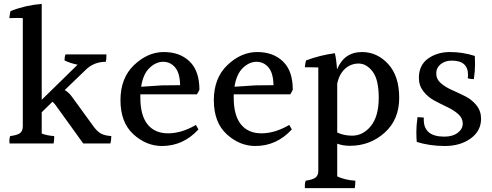

<svg xmlns="http://www.w3.org/2000/svg" viewBox="-20 -784 2525 985"><path d="M258 -86Q258 -83 258 -74.5Q258 -66 255 -48H29Q28 -54 28 -64Q28 -74 32 -86Q67 -90 82 -100.5Q97 -111 97 -137V-691Q87 -692 69.5 -692Q52 -692 28 -691Q30 -713 34 -727Q109 -757 194 -764V-272L378 -452Q339 -460 311 -474Q311 -492 316 -505H526Q526 -479 523 -467Q461 -467 419 -425L312 -322Q333 -311 354 -281L452 -146Q476 -111 496.5 -99.5Q517 -88 551 -86Q551 -64 546 -48H407L265 -245Q255 -258 249 -262L194 -208V-99Q222 -88 258 -86Z M704 -339 810 -346 904 -347Q903 -409 878.5 -438Q854 -467 817 -467Q780 -467 747 -435.5Q714 -404 704 -339ZM700 -300V-283Q700 -192 737 -146Q774 -100 842.5 -100Q911 -100 985 -143L998 -120Q920 -35 811 -35Q730 -35 664 -95.5Q598 -156 598 -270Q598 -384 668 -450.5Q738 -517 820.5 -517Q903 -517 953 -468.5Q1003 -420 1003 -324Q998 -312 990 -300Z M1183 -339 1289 -346 1383 -347Q1382 -409 1357.5 -438Q1333 -467 1296 -467Q1259 -467 1226 -435.5Q1193 -404 1183 -339ZM1179 -300V-283Q1179 -192 1216 -146Q1253 -100 1321.5 -100Q1390 -100 1464 -143L1477 -120Q1399 -35 1290 -35Q1209 -35 1143 -95.5Q1077 -156 1077 -270Q1077 -384 1147 -450.5Q1217 -517 1299.5 -517Q1382 -517 1432 -468.5Q1482 -420 1482 -324Q1477 -312 1469 -300Z M1786 -88Q1843 -88 1883 -138Q1923 -188 1923 -282Q1923 -376 1891.5 -417Q1860 -458 1820 -458Q1780 -458 1750.5 -431.5Q1721 -405 1710 -356V-104Q1745 -88 1786 -88ZM1613 91V-438Q1584 -439 1568.5 -439Q1553 -439 1544 -439Q1546 -461 1550 -474Q1622 -501 1698 -511Q1706 -477 1709 -428Q1746 -517 1837 -517Q1915 -517 1971.5 -455.5Q2028 -394 2028 -282Q2028 -170 1953 -103Q1878 -36 1775 -36Q1739 -36 1710 -47V121Q1751 140 1803 143Q1803 164 1800 181H1544Q1544 176 1544 165.5Q1544 155 1548 143Q1583 138 1598 127.5Q1613 117 1613 91Z M2129 -384Q2129 -450 2176 -483.5Q2223 -517 2288.5 -517Q2354 -517 2416 -497Q2417 -481 2417 -451.5Q2417 -422 2411 -378Q2396 -378 2380 -382Q2381 -392 2381 -400Q2381 -473 2298 -473Q2263 -473 2240.5 -454.5Q2218 -436 2218 -407Q2218 -378 2241.5 -357.5Q2265 -337 2299 -322Q2333 -307 2367 -290Q2401 -273 2424.5 -243.5Q2448 -214 2448 -175Q2448 -112 2394.5 -73.5Q2341 -35 2262.5 -35Q2184 -35 2118 -56Q2116 -78 2116 -109.5Q2116 -141 2122 -183Q2134 -183 2154 -181Q2154 -175 2154 -170Q2154 -83 2260 -83Q2302 -83 2328 -102.5Q2354 -122 2354 -150Q2354 -178 2331 -198.5Q2308 -219 2275 -234.5Q2242 -250 2208.5 -268Q2175 -286 2152 -315.5Q2129 -345 2129 -384Z"/></svg>

Font: Halant Medium
Style: Regular
Weight: 500
Designer: Hitesh Malaviya (Devanagari), Satya Rajpurohit (Latin)
Foundry: Indian Type Foundry
Version: Version 1.101;PS 1.0;hotconv 1.0.78;makeotf.lib2.5.61930; tt